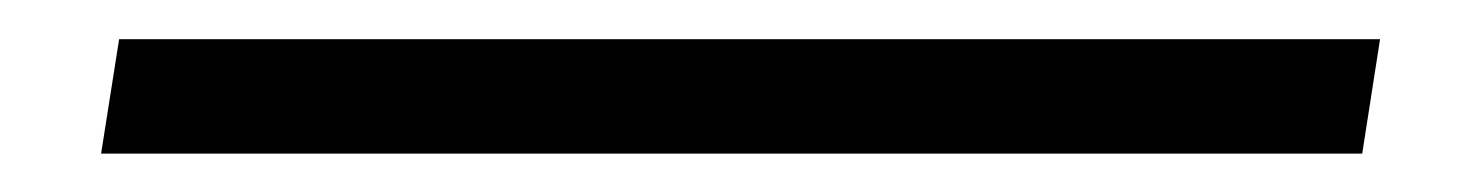

<svg xmlns="http://www.w3.org/2000/svg" viewBox="-20 50 756 98"><path d="M31.6 128.4 40.8 70H684.4L675.3 128.4Z"/></svg>

Font: Alumni Sans SC Thin
Style: Italic
Weight: 100
Italic angle: -8°
Designer: Robert E. Leuschke
Foundry: Robert E. Leuschke
Version: Version 1.016